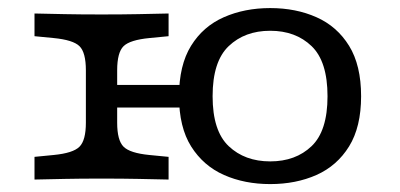

<svg xmlns="http://www.w3.org/2000/svg" viewBox="-20 -447 997 478"><path d="M193.8 -206.7V-271.9Q193.8 -316.4 177.9 -332Q162.1 -347.6 113.3 -352.3L65.9 -356.9V-413.4Q102.8 -412.6 141.5 -411.8Q180.2 -411 232.8 -411Q285.3 -411 324 -411.8Q362.8 -412.6 399.7 -413.4V-356.9L352.2 -352.3Q303.5 -347.6 287.6 -332Q271.7 -316.4 271.7 -271.9V-206.7ZM232.8 -2.4Q180.2 -2.4 141.5 -1.6Q102.8 -0.8 65.9 0V-56.5L113.3 -61.1Q162.1 -65.8 177.9 -81.8Q193.8 -97.7 193.8 -141.5V-206.7H271.7V-141.5Q271.7 -97.7 287.6 -81.8Q303.5 -65.8 352.2 -61.1L399.7 -56.5V0Q362.8 -0.8 324 -1.6Q285.3 -2.4 232.8 -2.4ZM652.7 11.3Q588.9 11.3 537.6 -11.4Q486.3 -34.2 456 -82.2Q425.7 -130.3 425.7 -207.4Q425.7 -284.5 455.6 -332.9Q485.6 -381.4 537.2 -404.1Q588.9 -426.9 652.7 -426.9Q716.7 -426.9 767.9 -404.1Q819.1 -381.4 849.1 -332.9Q879 -284.5 879 -207.4Q879 -131 849.1 -82.6Q819.1 -34.2 767.9 -11.4Q716.7 11.3 652.7 11.3ZM216.2 -179.2V-235.6H468.7V-179.2ZM652.7 -45.2Q716 -45.2 755.7 -83.1Q795.4 -121 795.4 -207.4Q795.4 -294.1 755.7 -332.2Q716 -370.4 652.7 -370.4Q589.5 -370.4 549.4 -332.2Q509.3 -294.1 509.3 -207.4Q509.3 -121 549.4 -83.1Q589.5 -45.2 652.7 -45.2Z"/></svg>

Font: Playfair 5pt SemiExpanded Light
Style: Regular
Weight: 300
Width: 6
Designer: Claus Eggers Sørensen
Foundry: Claus Eggers Sørensen
Version: Version 2.203